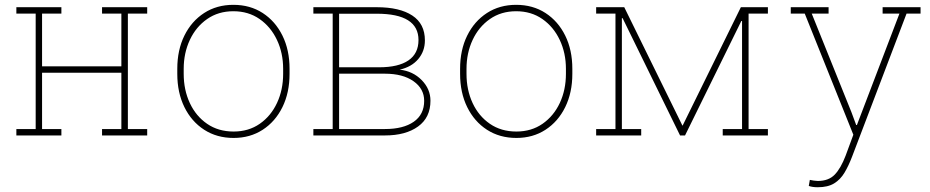

<svg xmlns="http://www.w3.org/2000/svg" viewBox="-20 -558 3830 791"><path d="M47.4 0V-26.4H127V-502H47.4V-528.3H232.9V-502H153.3V-284.7H480V-502H400.4V-528.3H586.4V-502H506.8V-26.4H586.4V0H400.4V-26.4H480V-258.3H153.3V-26.4H232.9V0Z M942.4 10.3Q873.5 10.3 821.3 -23.4Q769 -57.1 739.7 -116.7Q710.4 -176.3 710.4 -253.9V-274.4Q710.4 -352.1 739.7 -411.4Q769 -470.7 821 -504.4Q873 -538.1 941.4 -538.1Q1010.3 -538.1 1062.3 -504.4Q1114.3 -470.7 1143.6 -411.4Q1172.9 -352.1 1172.9 -274.4V-253.9Q1172.9 -176.3 1143.6 -116.7Q1114.3 -57.1 1062.3 -23.4Q1010.3 10.3 942.4 10.3ZM942.4 -16.1Q1004.4 -16.1 1050.3 -48.1Q1096.2 -80.1 1121.3 -134Q1146.5 -188 1146.5 -253.9V-274.4Q1146.5 -339.4 1121.1 -393.3Q1095.7 -447.3 1049.6 -479.5Q1003.4 -511.7 941.4 -511.7Q879.4 -511.7 833.3 -479.5Q787.1 -447.3 762 -393.3Q736.8 -339.4 736.8 -274.4V-253.9Q736.8 -187.5 762 -133.5Q787.1 -79.6 833.3 -47.9Q879.4 -16.1 942.4 -16.1Z M1271 0V-26.4H1350.6V-502H1271V-528.3H1532.2Q1626.5 -528.3 1678.5 -494.1Q1730.5 -460 1730.5 -391.6Q1730.5 -347.2 1703.1 -314.7Q1675.8 -282.2 1626.5 -271Q1680.7 -265.1 1717 -228.3Q1753.4 -191.4 1753.4 -143.1Q1753.4 -73.7 1702.4 -36.9Q1651.4 0 1565.9 0ZM1377 -280.8H1542Q1621.1 -280.8 1662.6 -309.1Q1704.1 -337.4 1704.1 -393.1Q1704.1 -501.5 1532.2 -501.5H1377ZM1377 -26.4H1565.9Q1641.6 -26.4 1684.6 -56.4Q1727.5 -86.4 1727.5 -142.6Q1727.5 -192.4 1683.6 -223.4Q1639.6 -254.4 1565.9 -254.4H1377Z M2107.4 10.3Q2038.6 10.3 1986.3 -23.4Q1934.1 -57.1 1904.8 -116.7Q1875.5 -176.3 1875.5 -253.9V-274.4Q1875.5 -352.1 1904.8 -411.4Q1934.1 -470.7 1986.1 -504.4Q2038.1 -538.1 2106.4 -538.1Q2175.3 -538.1 2227.3 -504.4Q2279.3 -470.7 2308.6 -411.4Q2337.9 -352.1 2337.9 -274.4V-253.9Q2337.9 -176.3 2308.6 -116.7Q2279.3 -57.1 2227.3 -23.4Q2175.3 10.3 2107.4 10.3ZM2107.4 -16.1Q2169.4 -16.1 2215.3 -48.1Q2261.2 -80.1 2286.4 -134Q2311.5 -188 2311.5 -253.9V-274.4Q2311.5 -339.4 2286.1 -393.3Q2260.7 -447.3 2214.6 -479.5Q2168.5 -511.7 2106.4 -511.7Q2044.4 -511.7 1998.3 -479.5Q1952.1 -447.3 1927 -393.3Q1901.9 -339.4 1901.9 -274.4V-253.9Q1901.9 -187.5 1927 -133.5Q1952.1 -79.6 1998.3 -47.9Q2044.4 -16.1 2107.4 -16.1Z M2436 0V-26.4H2515.6V-502H2436V-528.3H2551.8L2790 -43.5L2792 -40L3032.2 -528.3H3143.6V-502H3064V-26.4H3143.6V0H2957.5V-26.4H3037.1V-471.2L3034.2 -471.7L2802.2 0H2781.7L2544.9 -483.4L2542 -482.9V-26.4H2621.6V0Z M3349.1 213.4Q3326.7 213.4 3312 208L3316.4 183.1Q3321.8 184.6 3332.5 186Q3343.3 187.5 3349.1 187.5Q3394 187.5 3419.2 161.1Q3444.3 134.8 3463.9 83L3495.6 -2.9L3295.4 -502H3237.8V-528.3H3393.6V-502H3324.2L3487.8 -95.7L3507.3 -43H3510.3L3685.5 -502H3616.2V-528.3H3772.5V-502H3714.8L3490.2 87.9Q3476.1 125 3459.2 153.3Q3442.4 181.6 3416.5 197.5Q3390.6 213.4 3349.1 213.4Z"/></svg>

Font: Roboto Slab Thin
Style: Regular
Weight: 100
Designer: Google
Version: Version 2.000; ttfautohint (v1.8.1.43-b0c9)